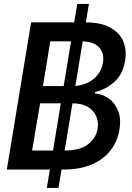

<svg xmlns="http://www.w3.org/2000/svg" viewBox="-20 -838 652 949"><path d="M211.4 90.8 361.8 -818.4H419.4L269 90.8ZM13.7 0 133.8 -727.5H400.9Q478.5 -727.5 524.9 -701.9Q571.3 -676.3 589.4 -633.3Q607.4 -590.3 598.1 -536.6Q585.9 -468.3 543.9 -431.9Q502 -395.5 450.2 -382.8L449.2 -376Q484.9 -374 515.9 -352.5Q546.9 -331.1 563.2 -291.7Q579.6 -252.4 570.3 -195.8Q561 -140.1 527.3 -95.9Q493.7 -51.8 435.3 -25.9Q377 0 292 0ZM138.7 -93.8H297.4Q376 -94.2 415.3 -124.8Q454.6 -155.3 462.4 -201.2Q467.8 -235.8 455.1 -264.4Q442.4 -293 413.3 -310.1Q384.3 -327.1 339.8 -327.1H178.2ZM192.4 -412.6H339.4Q376.5 -413.1 408.4 -427Q440.4 -440.9 461.9 -467Q483.4 -493.2 488.8 -527.8Q496.6 -573.2 470.2 -603.5Q443.8 -633.8 378.9 -633.8H228.5Z"/></svg>

Font: Inter Tight Medium
Style: Italic
Weight: 500
Italic angle: -9.39999°
Designer: Rasmus Andersson
Foundry: rsms
Version: Version 3.004